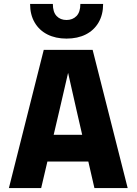

<svg xmlns="http://www.w3.org/2000/svg" viewBox="-20 -950 690 970"><path d="M130 -134V-269H541V-134ZM201 -698H448L625 0H457L366 -396L324 -582L281 -396L188 0H25ZM316 -755Q261 -755 219.5 -776Q178 -797 155 -836.5Q132 -876 132 -930H247Q247 -889 266 -869Q285 -849 316 -849Q347 -849 366.5 -869Q386 -889 386 -930H501Q501 -876 478 -836.5Q455 -797 413.5 -776Q372 -755 316 -755Z"/></svg>

Font: Azeret Mono Thin
Style: Bold
Weight: 700
Version: Version 1.002